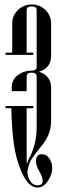

<svg xmlns="http://www.w3.org/2000/svg" viewBox="-20 -832 285 864"><path d="M210 -727V-580Q210 -526 155 -509Q180 -502 195 -483.5Q210 -465 210 -439V-287Q210 -244 188 -205Q181 -192 155.5 -161Q130 -130 118 -109Q107 -89 103 -55Q106 -27 123 -8Q136 2 149 2Q157 2 167 -3Q172 -10 172 -18Q172 -35 157 -61Q142 -86 142 -106Q142 -138 167 -138Q190 -138 202.5 -118.5Q215 -99 215 -76Q215 -46 195 -17Q175 12 149 12Q94 12 57 -114Q34 -193 31 -345H5V-355H130V-345H100V-93Q103 -102 109 -115Q145 -182 145 -260V-489Q145 -503 126 -505H123Q100 -505 100 -489V-422H33V-439Q33 -473 59.5 -493.5Q86 -514 123 -514H126Q145 -516 145 -530V-787Q145 -803 123 -803Q100 -803 100 -787V-595H130V-585H5V-595H35V-727Q35 -762 61 -787Q87 -812 123 -812Q159 -812 184.5 -787Q210 -762 210 -727Z"/></svg>

Font: Cathisma Unicode
Style: Normal
Weight: 400
Version: Version 1.0